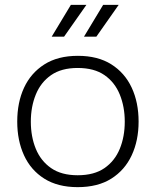

<svg xmlns="http://www.w3.org/2000/svg" viewBox="-20 -764 642 791"><path d="M300 7Q218 7 162.5 -28Q107 -63 79 -124Q51 -185 51 -263Q51 -342 79 -402.5Q107 -463 162.5 -498.5Q218 -534 301 -534Q383 -534 438.5 -499Q494 -464 522.5 -403Q551 -342 551 -263Q551 -185 522.5 -124Q494 -63 438.5 -28Q383 7 300 7ZM300 -42Q368 -42 410.5 -71.5Q453 -101 473.5 -151Q494 -201 494 -263Q494 -324 473.5 -374.5Q453 -425 410.5 -454.5Q368 -484 300 -484Q233 -484 190.5 -454.5Q148 -425 127.5 -374.5Q107 -324 107 -263Q107 -201 127.5 -151Q148 -101 190.5 -71.5Q233 -42 300 -42ZM326 -613 405 -744H469L377 -613ZM193 -613 272 -744H336L244 -613Z"/></svg>

Font: Onest ExtraLight
Style: Regular
Weight: 250
Designer: Dmitri Voloshin, Andrey Kudryavtsev
Foundry: Dmitri Voloshin, Andrey Kudryavtsev
Version: Version 1.000;gftools[0.9.33]